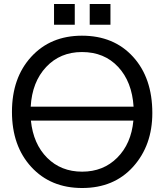

<svg xmlns="http://www.w3.org/2000/svg" viewBox="-20 -920 824 963"><path d="M744 -353Q744 -191 648 -84Q552 23 392 23Q234 23 137 -82.5Q40 -188 40 -359Q40 -530 137 -635.5Q234 -741 391 -741Q551 -741 647.5 -635Q744 -529 744 -353ZM650 -385Q642 -510 572.5 -584.5Q503 -659 391 -659Q282 -659 211.5 -584Q141 -509 134 -385ZM649 -315H135Q147 -198 216.5 -128.5Q286 -59 392 -59Q498 -59 568 -129Q638 -199 649 -315ZM355 -900V-796H251V-900ZM534 -900V-796H430V-900Z"/></svg>

Font: ColatingCofangSans
Style: Regular
Weight: 400
Foundry: GNU
Version: Version 412.227;June 27, 2022;FontCreator 11.0.0.2412 32-bit